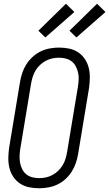

<svg xmlns="http://www.w3.org/2000/svg" viewBox="-20 -997 583 1025"><path d="M189 8Q161 8 134.5 2.5Q108 -3 86.5 -17.5Q65 -32 50.5 -54Q36 -76 30 -101.5Q24 -127 24.5 -154.5Q25 -182 29 -210L87 -560Q91 -584 99 -608Q107 -632 121 -654Q135 -676 155 -694Q175 -712 198 -723Q221 -734 246 -738.5Q271 -743 295 -743Q323 -743 349.5 -737.5Q376 -732 397.5 -717.5Q419 -703 433.5 -681Q448 -659 454 -633.5Q460 -608 459.5 -580.5Q459 -553 455 -525L397 -175Q393 -151 385 -127Q377 -103 363 -81Q349 -59 329.5 -41Q310 -23 286.5 -12Q263 -1 238 3.5Q213 8 189 8ZM190 -46Q207 -46 225.5 -50Q244 -54 260.5 -63Q277 -72 291 -85.5Q305 -99 314.5 -115Q324 -131 329.5 -148.5Q335 -166 338 -184L396 -534Q399 -553 400 -572Q401 -591 397 -608.5Q393 -626 385 -642Q377 -658 363 -669Q349 -680 331 -684.5Q313 -689 294 -689Q277 -689 258.5 -685Q240 -681 223.5 -672Q207 -663 193 -649.5Q179 -636 169.5 -620Q160 -604 154.5 -586.5Q149 -569 146 -551L88 -201Q85 -182 84.5 -163Q84 -144 87.5 -126.5Q91 -109 99 -93Q107 -77 121 -66Q135 -55 153 -50.5Q171 -46 190 -46ZM388 -797 351 -833 498 -977 543 -933ZM222 -797 185 -833 332 -977 377 -933Z"/></svg>

Font: Iosevka QP Light
Style: Italic
Weight: 300
Italic angle: -9°
Designer: Belleve Invis
Foundry: Belleve Invis
Version: Version 20.0.0; ttfautohint (v1.8.4)